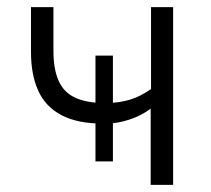

<svg xmlns="http://www.w3.org/2000/svg" viewBox="-20 -519 592 539"><path d="M403 0V-214Q376 -194 344 -183.5Q312 -173 282 -172L297 -186V-66H248V-186L269 -172Q198 -172 153 -195.5Q108 -219 87.5 -264Q67 -309 67 -373V-499H130V-376Q130 -326 144 -293.5Q158 -261 188.5 -246Q219 -231 266 -230L248 -220V-363H297V-220L280 -230Q314 -230 344 -239Q374 -248 404 -269V-499H466V0Z"/></svg>

Font: Nunitoga
Style: Light
Weight: 300
Designer: Vernon Adams
Foundry: Vernon Adams
Version: Version 1.0